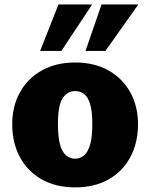

<svg xmlns="http://www.w3.org/2000/svg" viewBox="-20 -812 660 843"><path d="M310.1 10.7Q225.1 10.7 163.1 -24.4Q101.1 -59.6 67.4 -122.1Q33.7 -184.6 33.7 -266.6Q33.7 -346.2 67.9 -407.2Q102.1 -468.3 164.1 -502.9Q226.1 -537.6 310.1 -537.6Q394 -537.6 455.8 -502.9Q517.6 -468.3 551.8 -407.2Q585.9 -346.2 585.9 -266.6Q585.9 -184.6 552.2 -122.1Q518.6 -59.6 456.8 -24.4Q395 10.7 310.1 10.7ZM310.1 -115.2Q332 -115.2 348.9 -129.4Q365.7 -143.6 375.5 -176.5Q385.3 -209.5 385.3 -266.6Q385.3 -322.3 376 -354Q366.7 -385.7 349.9 -398.9Q333 -412.1 310.1 -412.1Q275.9 -412.1 255.1 -381.1Q234.4 -350.1 234.4 -266.6Q234.4 -209 244.1 -175.8Q253.9 -142.6 271 -128.9Q288.1 -115.2 310.1 -115.2ZM355.5 -588.4 425.8 -792.5H587.4L442.9 -588.4ZM156.2 -588.4 236.8 -792.5H384.8L249.5 -588.4Z"/></svg>

Font: Comme Black
Style: Regular
Weight: 900
Version: Version 1.000;gftools[0.9.27]